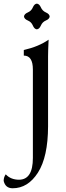

<svg xmlns="http://www.w3.org/2000/svg" viewBox="-79 -738 356 1043"><path d="M121.1 -578.6Q107.4 -580.1 99.4 -599.4Q91.3 -618.7 72 -626.7Q52.7 -634.8 51.3 -648.4Q52.7 -662.1 72 -670.4Q91.3 -678.7 99.4 -697.8Q107.4 -716.8 121.1 -718.3Q134.8 -716.8 143.1 -697.8Q151.4 -678.7 170.4 -670.4Q189.5 -662.1 190.9 -648.4Q189.5 -634.8 170.4 -626.7Q151.4 -618.7 143.1 -599.4Q134.8 -580.1 121.1 -578.6ZM-10.3 284.7Q-49.8 284.7 -59.1 244.6Q-59.1 224.6 -47.9 209Q-20.5 238.3 24.4 238.3Q99.6 237.8 99.6 120.1V-360.4Q99.6 -436 50.3 -436V-466.3Q131.3 -484.9 185.1 -522.5Q182.1 -463.4 182.1 -431.6V-51.3Q181.6 114.3 127.2 199.5Q72.8 284.7 -10.3 284.7Z"/></svg>

Font: Kelvinch
Style: Regular
Weight: 400
Designer: Paul James MIller
Foundry: High-Logic / Made with FontCreator
Version: Version 3.30 September 23, 2016